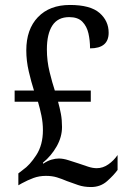

<svg xmlns="http://www.w3.org/2000/svg" viewBox="-20 -744 517 774"><path d="M347 10Q318 10 295 2Q272 -6 250 -14Q229 -23 209.5 -29Q190 -35 165 -35Q138 -35 115 -26.5Q92 -18 68 -5L54 3V-45L72 -59Q100 -78 126.5 -119Q153 -160 153 -219Q153 -249 147 -278Q141 -307 133 -334H39V-379H117Q106 -413 96 -456Q86 -499 86 -541Q86 -626 133 -675Q180 -724 262 -724Q344 -724 381 -692Q418 -660 418 -612Q418 -549 343 -549Q343 -581 336.5 -609.5Q330 -638 312 -656.5Q294 -675 259 -675Q213 -675 191 -641Q169 -607 169 -545Q169 -498 180 -453.5Q191 -409 201 -379H346V-334H214Q221 -309 225.5 -285Q230 -261 230 -232Q230 -192 208.5 -154Q187 -116 153 -88L154 -84Q172 -96 188 -100.5Q204 -105 217 -105Q235 -105 256.5 -98Q278 -91 297 -85Q315 -79 334 -72.5Q353 -66 370 -66Q395 -66 417 -81.5Q439 -97 454 -119V-59Q439 -38 412 -14Q385 10 347 10Z"/></svg>

Font: Noto Serif Myanmar Cond
Style: Regular
Weight: 400
Width: 3
Designer: Ben Mitchell and the Monotype Design Team
Foundry: Monotype Imaging Inc.
Version: Version 2.106; ttfautohint (v1.8.4.7-5d5b)